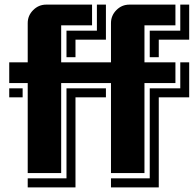

<svg xmlns="http://www.w3.org/2000/svg" viewBox="-20 -750 850 832"><path d="M799.8 -328.1H668V62H460.9V22.9H628.9V-367.2H761.2V-480H799.8ZM799.8 -578.1H668V-502H628.9V-617.2H761.2V-730H799.8ZM740.2 -390.1H606V0H460.9V-390.1H245.1V0H100.1V-390.1H20V-480H100.1V-649.9Q100.1 -682.6 123.8 -706.3Q147.5 -730 180.2 -730H378.9V-640.1H245.1V-480H460.9V-649.9Q460.9 -682.6 484.4 -706.3Q507.8 -730 541 -730H740.2V-640.1H606V-480H740.2ZM439 -328.1H307.1V62H100.1V22.9H268.1V-367.2H439ZM439 -578.1H307.1V-502H268.1V-617.2H399.9V-730H439ZM78.1 -328.1H20V-367.2H78.1Z"/></svg>

Font: Laconic
Style: Shadow
Weight: 900
Width: 6
Designer: Robby Woodard
Version: Version 1.000